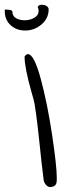

<svg xmlns="http://www.w3.org/2000/svg" viewBox="-53 -783 308 805"><path d="M129 -37Q125 -66 120.5 -108Q116 -150 114 -170Q112 -190 105.5 -247.5Q99 -305 92 -347Q90 -361 79 -397Q50 -500 50 -546Q57 -556 64 -556Q90 -556 118 -452Q146 -348 165.5 -217.5Q185 -87 185 -39Q185 -37 185 -26.5Q185 -16 180.5 -9Q176 -2 166 0Q153 5 141.5 -6Q130 -17 129 -37ZM-33 -736V-743Q-1 -743 -1 -734Q-1 -716 14 -707Q29 -698 50 -698Q73 -698 91 -708.5Q109 -719 109 -737Q109 -746 105 -754Q109 -763 122 -763Q136 -763 143.5 -757Q151 -751 151 -744Q151 -706 121 -680.5Q91 -655 53 -655Q16 -655 -8.5 -677.5Q-33 -700 -33 -736Z"/></svg>

Font: Indie Flower
Style: Regular
Weight: 400
Designer: Kimberly Geswein
Foundry: Kimberly Geswein
Version: Version 2.000